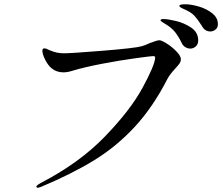

<svg xmlns="http://www.w3.org/2000/svg" viewBox="-20 -867 1040 897"><path d="M923 -746Q904 -776 889.5 -792Q875 -808 849 -820Q843 -823 834 -827Q825 -831 821.5 -834Q818 -837 818 -840Q818 -847 846 -847Q873 -847 909 -836.5Q945 -826 971.5 -805Q998 -784 998 -754Q998 -738 987 -729Q976 -720 963 -720Q937 -720 923 -746ZM828 -668Q814 -697 797.5 -717.5Q781 -738 754 -754Q749 -757 739.5 -763Q730 -769 730 -773Q730 -778 745 -778Q764 -778 802 -769Q840 -760 873 -738Q906 -716 906 -678Q906 -660 894.5 -650Q883 -640 869 -640Q857 -640 845.5 -647Q834 -654 828 -668ZM150 5Q150 -1 170 -12Q350 -105 469.5 -228.5Q589 -352 646 -457Q703 -562 705 -597Q705 -605 696 -605Q687 -605 613.5 -595Q540 -585 456.5 -569Q373 -553 317 -536Q295 -529 276 -529Q245 -529 222 -547Q204 -562 191 -588Q178 -614 178 -630Q178 -641 187 -641Q196 -641 210 -633Q232 -624 247 -621Q262 -618 280 -618Q311 -618 460.5 -630Q610 -642 642 -651Q660 -656 678 -665Q714 -679 724 -679Q735 -679 760 -663Q785 -647 805 -626Q825 -605 825 -591Q825 -580 819 -571Q813 -562 799 -547Q773 -519 762 -498Q695 -367 610 -275Q525 -183 421 -119Q317 -55 174 5Q162 10 157 10Q150 10 150 5Z"/></svg>

Font: Shippori Mincho B1 Medium
Style: Regular
Weight: 500
Designer: FONTDASU
Foundry: FONTDASU / Google Inc. / but / Adobe
Version: Version 3.110; ttfautohint (v1.8.3)